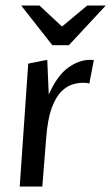

<svg xmlns="http://www.w3.org/2000/svg" viewBox="-20 -680 405 700"><path d="M51.9 0 82.9 -448 152.3 -461.8 157.8 -335.2Q188.2 -404.1 228.1 -433Q268 -461.8 307.8 -461.8Q314.5 -461.8 317.7 -461.5Q320.9 -461.1 322.1 -460.8L305.6 -375.1Q300.8 -377.2 294.2 -377.7Q287.6 -378.2 282.3 -378.2Q264.7 -378.2 243.9 -372Q223.1 -365.7 203.2 -345.9Q183.3 -326.2 168.5 -286.2Q153.8 -246.2 148.5 -178.7L134.3 0ZM170.9 -515.1 57.3 -659.7H124.1L206.1 -583.2L297.9 -659.7H365.4L231 -515.1Z"/></svg>

Font: Ancizar Sans Thin
Style: Italic
Weight: 100
Italic angle: -4°
Designer: Cesar Puertas, Viviana Monsalve, Julian Moncada, Julian Prieto, Jose Castro, Mariel Hernandez, Felipe Aragon, Sara Alarc
Version: Version 8.100